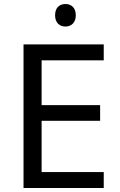

<svg xmlns="http://www.w3.org/2000/svg" viewBox="-20 -935 596 955"><path d="M306 -915C277 -915 254 -898 254 -859C254 -821 277 -803 306 -803C333 -803 357 -821 357 -859C357 -898 333 -915 306 -915ZM496 0V-79H187V-334H478V-412H187V-635H496V-714H97V0Z"/></svg>

Font: Noto Sans Cypriot
Style: Regular
Weight: 400
Designer: Monotype Design Team
Foundry: Monotype Imaging Inc.
Version: Version 2.002